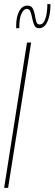

<svg xmlns="http://www.w3.org/2000/svg" viewBox="-21 -905 263 925"><path d="M-1 0 109 -700H129L18 0ZM57 -769Q57 -772 57 -775.5Q57 -779 57 -782Q57 -824 71.5 -851Q86 -878 111 -878Q129 -878 136.5 -864.5Q144 -851 147 -832.5Q150 -814 154 -800.5Q158 -787 170 -787Q185 -787 193 -804Q201 -821 204 -842.5Q207 -864 207 -877Q207 -879 207 -881Q207 -883 207 -885H222Q222 -884 222 -883Q222 -882 222 -880Q222 -833 207.5 -801Q193 -769 167 -769Q151 -769 144.5 -783Q138 -797 134.5 -815.5Q131 -834 126 -848Q121 -862 108 -862Q93 -862 82.5 -839Q72 -816 72 -779Q72 -777 72 -774Q72 -771 72 -769Z"/></svg>

Font: Georama ExtraCondensed Thin
Style: Italic
Weight: 100
Width: 2
Italic angle: -9°
Designer: Jean-Baptiste Levee
Foundry: Production Type
Version: Version 1.001